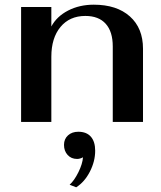

<svg xmlns="http://www.w3.org/2000/svg" viewBox="-20 -520 688 819"><path d="M70 -490H199V-407Q222 -450 270.5 -475Q319 -500 380 -500Q478 -500 534 -450Q590 -400 590 -312V0H461V-322Q461 -385 431 -418.5Q401 -452 344 -452Q277 -452 238 -405Q199 -358 199 -278V0H70ZM277 268Q297 250 314.5 214.5Q332 179 334 151Q321 158 309 158Q284 158 268.5 141Q253 124 253 98Q253 73 270 57.5Q287 42 314 42Q349 42 367.5 63Q386 84 386 123Q386 168 363.5 212Q341 256 305 279Z"/></svg>

Font: Fahkwang SemiBold
Style: Regular
Weight: 600
Designer: Suppakit Chalermlarp | Katatrad Co.,Ltd.
Foundry: Cadson Demak Co.,Ltd.
Version: Version 1.000; ttfautohint (v1.6)